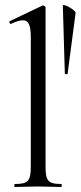

<svg xmlns="http://www.w3.org/2000/svg" viewBox="-20 -747 322 767"><path d="M40 0C64 0 97 -2 132 -2C168 -2 201 0 224 0C228 0 228 -12 224 -12C171 -12 162 -26 162 -81V-717C162 -721 156 -725 153 -725C151 -725 150 -725 148 -724L20 -663C14 -661 19 -649 25 -652C46 -662 60 -666 71 -666C95 -666 103 -645 103 -598V-81C103 -24 92 -12 40 -12C36 -12 36 0 40 0ZM231 -725 239 -453C239 -451 250 -449 250 -452L282 -695C284 -706 231 -735 231 -725Z"/></svg>

Font: Cormorant Garamond
Style: Regular
Weight: 400
Designer: Christian Thalmann (Catharsis Fonts)
Foundry: Catharsis Fonts
Version: Version 4.002;Glyphs 3.4 (3410)